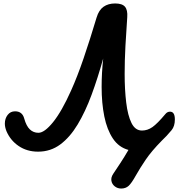

<svg xmlns="http://www.w3.org/2000/svg" viewBox="-20 -868 1030 1109"><path d="M200 8Q136 8 88 -24.5Q40 -57 17 -111Q8 -134 8 -154Q8 -183 24 -204Q40 -225 67 -225Q109 -225 120 -183Q132 -140 152.5 -120.5Q173 -101 202 -101Q237 -101 287 -163Q337 -225 391 -346Q427 -426 463 -531.5Q499 -637 538 -767Q551 -810 578 -829Q605 -848 645 -848Q686 -848 702 -829Q718 -810 715 -769Q709 -687 704.5 -602.5Q700 -518 700 -441Q700 -350 709 -275.5Q718 -201 739.5 -157.5Q761 -114 800 -114Q832 -114 860.5 -134Q889 -154 935 -209Q946 -223 962 -223Q990 -223 990 -178Q990 -139 971 -116Q941 -80 915 -56Q855 5 821.5 54.5Q788 104 765 145Q740 190 723 205.5Q706 221 680 221Q659 221 643 208.5Q627 196 623.5 176.5Q620 157 634 136Q652 109 674.5 75Q697 41 722 -2Q666 -17 632 -68Q598 -119 582.5 -195.5Q567 -272 567 -366Q567 -445 576 -530Q545 -418 509 -320.5Q473 -223 428.5 -149Q384 -75 328 -33.5Q272 8 200 8Z"/></svg>

Font: Pacifico
Style: Regular
Weight: 400
Designer: Vernon Adams
Foundry: Vernon Adams
Version: Version 3.010; ttfautohint (v1.8.4.7-5d5b)